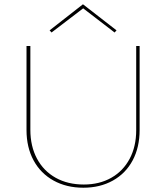

<svg xmlns="http://www.w3.org/2000/svg" viewBox="-20 -873 777 898"><path d="M221 -721 212 -731 368 -853 525 -731 516 -721 369 -834ZM633 -658V-265Q633 -184 600.5 -123Q568 -62 508 -28.5Q448 5 370 5Q291 5 230.5 -28.5Q170 -62 137 -123Q104 -184 104 -265V-658H122V-266Q122 -189 153 -131Q184 -73 240.5 -41.5Q297 -10 372 -10Q445 -10 500.5 -41.5Q556 -73 586.5 -130.5Q617 -188 617 -264V-658Z"/></svg>

Font: Ysabeau SC Thin
Style: Regular
Weight: 200
Designer: Christian Thalmann (Catharsis Fonts)
Version: Version 0.003